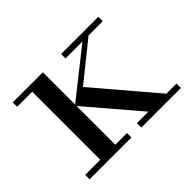

<svg xmlns="http://www.w3.org/2000/svg" viewBox="-102 -636 812 812"><g transform="rotate(-45 304.0 -230.0)"><path d="M436.5 0 211.5 -263.5 460 -460H496L292 -296L544 0ZM36 0V-26.5H286V0ZM126 0V-433.5H36V-460H216V0ZM345 0V-26.5H582V0ZM325 -433.5V-460H548V-433.5Z"/></g></svg>

Font: Bodoni Moda 9pt
Style: Regular
Weight: 400
Designer: Owen Earl
Foundry: indestructible type
Version: Version 2.005